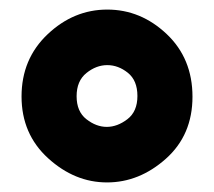

<svg xmlns="http://www.w3.org/2000/svg" viewBox="-20 -788 447 401"><path d="M25 -586.5Q25 -665 79.5 -716.5Q134 -768 204 -768Q274 -768 328 -717Q382 -666 382 -586Q382 -506 326.5 -456.5Q271 -407 203.5 -407Q136 -407 80.5 -457.5Q25 -508 25 -586.5ZM160.5 -539Q181 -523 203 -523Q225 -523 246 -539Q267 -555 267 -587.5Q267 -620 247 -636Q227 -652 204 -652Q181 -652 160.5 -635.5Q140 -619 140 -587Q140 -555 160.5 -539Z"/></svg>

Font: Fredoka One
Style: Regular
Weight: 400
Version: Version 1.001;April 7, 2020;FontCreator 12.0.0.2522 64-bit